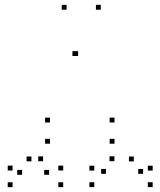

<svg xmlns="http://www.w3.org/2000/svg" viewBox="-20 -760 660 790"><path d="M240 10V-10H220V10ZM240 -58.5V-78.5H220V-58.5ZM157.3 -96.6V-116.6H137.3V-96.6ZM181.8 -40.8V-60.8H161.8V-40.8ZM298 -529.5V-549.5H278V-529.5ZM301.4 -529.5V-549.5H281.4V-529.5ZM416.2 -44.8V-64.8H396.2V-44.8ZM450.6 -96.8V-116.8H430.6V-96.8ZM367.9 -58.2V-78.2H347.9V-58.2ZM367.9 9.8V-10.2H347.9V9.8ZM608.2 9.8V-10.2H588.2V9.8ZM608.2 -58.2V-78.2H588.2V-58.2ZM530.6 -95.9V-115.9H510.6V-95.9ZM568.8 -44.8V-64.8H548.8V-44.8ZM394.7 -720V-740H374.7V-720ZM254 -720V-740H234V-720ZM70.9 -40.8V-60.8H50.9V-40.8ZM109.4 -96.2V-116.2H89.4V-96.2ZM31.8 -58.5V-78.5H11.8V-58.5ZM31.8 10V-10H11.8V10ZM451.2 -168.7V-188.7H431.2V-168.7ZM451.2 -256V-276H431.2V-256ZM185.5 -256V-276H165.5V-256ZM185.5 -168.7V-188.7H165.5V-168.7Z"/></svg>

Font: Monaspace Xenon Dots Var
Style: Regular
Weight: 400
Designer: Riley Cran and the Lettermatic Team
Version: Version 1.100 (Monaspace Xenon Dots)